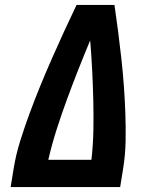

<svg xmlns="http://www.w3.org/2000/svg" viewBox="-20 -755 640 775"><path d="M23 0 35 -74Q44 -130 61.5 -186Q79 -242 99.5 -297.5Q120 -353 142.5 -408Q165 -463 189 -517.5Q213 -572 238 -626.5Q263 -681 289 -735H442Q450 -681 457 -626.5Q464 -572 470 -517.5Q476 -463 480 -408Q484 -353 486 -297.5Q488 -242 487 -186Q486 -130 477 -74L465 0ZM175 -110H349Q356 -171 357 -231.5Q358 -292 356.5 -352.5Q355 -413 352 -472.5Q349 -532 344 -592Q319 -532 295.5 -472.5Q272 -413 250 -353Q228 -293 208.5 -232Q189 -171 175 -110Z"/></svg>

Font: Iosevka Curly XBdExObl
Style: Regular
Weight: 800
Width: 7
Italic angle: -9°
Monospace: yes
Designer: Belleve Invis
Foundry: Belleve Invis
Version: Version 11.1.0; ttfautohint (v1.8.3)